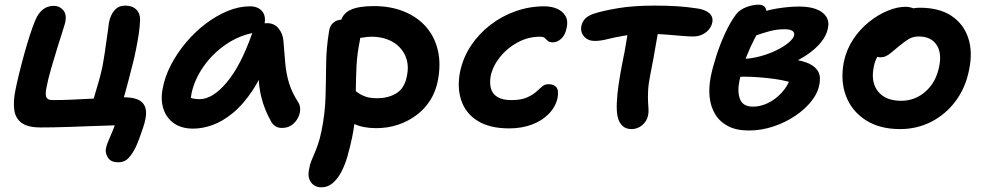

<svg xmlns="http://www.w3.org/2000/svg" viewBox="-20 -540 4212 821"><path d="M486 154Q454 154 441.5 134Q429 114 433 95Q435 82 443 63.5Q451 45 460 23.5Q469 2 475 -17L494 -5Q474 -4 439.5 -3Q405 -2 364 -0.5Q323 1 282 2.5Q241 4 207 4.5Q173 5 154 5Q99 5 72.5 -14.5Q46 -34 41 -70Q36 -106 46 -155Q51 -181 61 -222Q71 -263 83.5 -308.5Q96 -354 109 -393.5Q122 -433 132 -456Q144 -484 163.5 -499.5Q183 -515 211 -515Q233 -515 249 -498Q265 -481 260 -449Q259 -442 249 -411Q239 -380 225.5 -336.5Q212 -293 198.5 -246.5Q185 -200 178 -162Q173 -135 178.5 -123.5Q184 -112 205 -112Q247 -112 289.5 -114Q332 -116 372 -118Q412 -120 447 -122Q482 -124 509 -124Q567 -124 589 -101Q611 -78 602 -32Q599 -15 591.5 7Q584 29 576 51Q568 73 560 90Q545 120 528.5 137Q512 154 486 154ZM370 -84Q376 -103 385 -133Q394 -163 403.5 -196.5Q413 -230 419 -260Q424 -287 428 -314.5Q432 -342 435.5 -367.5Q439 -393 442 -413Q445 -433 446 -444Q453 -478 470.5 -497Q488 -516 515 -516Q546 -516 563 -499Q580 -482 579 -454Q578 -425 573 -392.5Q568 -360 561 -326Q556 -300 548 -268.5Q540 -237 531.5 -204Q523 -171 514.5 -140.5Q506 -110 498 -87Z M806 10Q756 10 723.5 -13Q691 -36 678.5 -75.5Q666 -115 676 -163Q685 -213 711.5 -263.5Q738 -314 776 -359Q814 -404 859.5 -438.5Q905 -473 953.5 -493Q1002 -513 1049 -513Q1082 -513 1100 -493Q1118 -473 1111 -436Q1108 -421 1097.5 -412.5Q1087 -404 1072 -401Q1005 -390 947.5 -351Q890 -312 851 -256.5Q812 -201 799 -141Q795 -120 795 -102.5Q795 -85 801 -58L756 -149Q776 -130 792 -123Q808 -116 834 -116Q889 -116 949 -187Q1009 -258 1057 -394Q1065 -416 1083 -428.5Q1101 -441 1122 -441Q1153 -441 1171.5 -418Q1190 -395 1192 -364Q1196 -311 1200 -267.5Q1204 -224 1216 -184.5Q1228 -145 1255 -103Q1264 -89 1263.5 -71Q1263 -53 1253.5 -35Q1244 -17 1227 -5Q1210 7 1186 7Q1169 7 1158 0Q1147 -7 1140 -19Q1126 -44 1115 -70.5Q1104 -97 1096.5 -128.5Q1089 -160 1086 -201.5Q1083 -243 1084 -298L1132 -301Q1099 -212 1059 -152Q1019 -92 975.5 -56.5Q932 -21 889 -5.5Q846 10 806 10Z M1589 8Q1533 8 1493 -10.5Q1453 -29 1433.5 -59Q1414 -89 1421 -123Q1424 -139 1437 -151.5Q1450 -164 1465 -164Q1479 -164 1490 -157.5Q1501 -151 1513 -142Q1525 -133 1544 -126.5Q1563 -120 1593 -120Q1641 -120 1675.5 -141.5Q1710 -163 1720 -215Q1728 -253 1719.5 -283.5Q1711 -314 1690 -336.5Q1669 -359 1638 -371Q1607 -383 1569 -383Q1551 -383 1532 -379.5Q1513 -376 1490 -376Q1473 -376 1459 -385Q1445 -394 1438 -409Q1431 -424 1435 -441Q1443 -481 1478 -497.5Q1513 -514 1579 -514Q1650 -514 1707 -491Q1764 -468 1801.5 -425.5Q1839 -383 1852.5 -324Q1866 -265 1852 -194Q1843 -148 1819.5 -111Q1796 -74 1760.5 -47.5Q1725 -21 1681.5 -6.5Q1638 8 1589 8ZM1354 261Q1336 261 1322.5 252Q1309 243 1302.5 225.5Q1296 208 1302 182Q1305 163 1311.5 147.5Q1318 132 1325 115.5Q1332 99 1340 76Q1348 53 1355 19Q1370 -56 1372 -125Q1374 -194 1374.5 -263.5Q1375 -333 1387 -406Q1390 -430 1405.5 -443Q1421 -456 1443 -456Q1467 -456 1486 -444Q1505 -432 1514.5 -412.5Q1524 -393 1519 -368Q1507 -310 1504.5 -257.5Q1502 -205 1501.5 -156Q1501 -107 1499 -57Q1497 -7 1486 46Q1477 89 1466 127.5Q1455 166 1439 196Q1423 226 1402 243.5Q1381 261 1354 261Z M2157 9Q2075 9 2023.5 -22.5Q1972 -54 1953 -109Q1934 -164 1947 -232Q1960 -294 1994 -345Q2028 -396 2077.5 -434Q2127 -472 2186 -492.5Q2245 -513 2307 -513Q2337 -513 2361 -503Q2385 -493 2397.5 -472.5Q2410 -452 2403 -421Q2397 -390 2380 -374.5Q2363 -359 2344 -359Q2329 -359 2322.5 -365Q2316 -371 2310 -377Q2304 -383 2289 -383Q2238 -383 2193 -358.5Q2148 -334 2117.5 -295.5Q2087 -257 2078 -214Q2073 -184 2079.5 -161Q2086 -138 2107.5 -125Q2129 -112 2166 -112Q2207 -112 2231.5 -122.5Q2256 -133 2271 -146Q2286 -159 2297.5 -169.5Q2309 -180 2325 -180Q2348 -180 2359 -167Q2370 -154 2364 -120Q2355 -82 2326 -52.5Q2297 -23 2253.5 -7Q2210 9 2157 9Z M2523 -365Q2494 -365 2477.5 -384Q2461 -403 2466 -429Q2470 -448 2483 -461Q2496 -474 2521 -482Q2558 -494 2623 -505Q2688 -516 2780 -516Q2831 -516 2872.5 -513.5Q2914 -511 2961 -504Q2995 -499 3012.5 -484Q3030 -469 3026 -445Q3023 -429 3012.5 -415.5Q3002 -402 2984.5 -393Q2967 -384 2944 -384Q2925 -384 2895.5 -386.5Q2866 -389 2831 -392Q2796 -395 2761 -395Q2693 -395 2649.5 -387.5Q2606 -380 2577 -372.5Q2548 -365 2523 -365ZM2680 12Q2657 12 2642 -1.5Q2627 -15 2621 -41Q2616 -64 2617.5 -100.5Q2619 -137 2625.5 -180.5Q2632 -224 2640 -265Q2653 -326 2659.5 -370Q2666 -414 2671 -442L2803 -449Q2801 -439 2796 -414Q2791 -389 2785.5 -355.5Q2780 -322 2773.5 -287Q2767 -252 2761 -222Q2753 -183 2751.5 -154.5Q2750 -126 2751 -106.5Q2752 -87 2753 -73Q2754 -59 2751 -46Q2748 -31 2738 -17.5Q2728 -4 2713 4Q2698 12 2680 12Z M3182 18Q3129 18 3093.5 -0.5Q3058 -19 3038.5 -51Q3019 -83 3014.5 -124Q3010 -165 3019 -211Q3027 -251 3043 -301Q3059 -351 3081 -398.5Q3103 -446 3127 -478Q3142 -498 3170 -509Q3198 -520 3224 -520Q3242 -520 3251 -509.5Q3260 -499 3255 -476Q3252 -459 3238 -433.5Q3224 -408 3206 -373.5Q3188 -339 3170.5 -294.5Q3153 -250 3142 -195Q3132 -147 3144.5 -115.5Q3157 -84 3200 -84Q3232 -84 3264 -99.5Q3296 -115 3321.5 -142.5Q3347 -170 3360 -205L3368 -185Q3351 -192 3322 -197.5Q3293 -203 3259 -206.5Q3225 -210 3192 -211.5Q3159 -213 3134 -211L3155 -288Q3192 -289 3229.5 -299Q3267 -309 3299 -324.5Q3331 -340 3352 -357.5Q3373 -375 3376 -390Q3378 -402 3367.5 -408.5Q3357 -415 3335 -415Q3302 -415 3270.5 -406.5Q3239 -398 3210 -387.5Q3181 -377 3154 -370Q3135 -368 3124.5 -379Q3114 -390 3117 -408Q3122 -430 3143 -446.5Q3164 -463 3190 -471Q3249 -495 3301.5 -503.5Q3354 -512 3398 -512Q3439 -512 3468.5 -501.5Q3498 -491 3512.5 -469.5Q3527 -448 3520 -418Q3514 -388 3490.5 -359Q3467 -330 3429 -304.5Q3391 -279 3342 -260Q3293 -241 3235 -231L3261 -291Q3308 -291 3350 -288Q3392 -285 3424.5 -274Q3457 -263 3473.5 -242Q3490 -221 3485 -187Q3480 -147 3452 -110.5Q3424 -74 3381 -45Q3338 -16 3286.5 1Q3235 18 3182 18Z M3829 12Q3741 12 3681.5 -26.5Q3622 -65 3597.5 -129.5Q3573 -194 3588 -274Q3599 -327 3627.5 -370.5Q3656 -414 3695 -445.5Q3734 -477 3775.5 -494Q3817 -511 3852 -511Q3867 -511 3880.5 -506.5Q3894 -502 3902 -492Q3910 -482 3907 -465Q3900 -435 3883 -411.5Q3866 -388 3824 -373Q3796 -362 3773.5 -344.5Q3751 -327 3736 -304.5Q3721 -282 3716 -253Q3703 -188 3735 -148.5Q3767 -109 3833 -109Q3893 -109 3938 -149Q3983 -189 3996 -256Q4008 -315 3984 -349.5Q3960 -384 3909 -384Q3883 -384 3864 -372Q3845 -360 3821 -340Q3803 -325 3791 -315Q3779 -305 3768.5 -300Q3758 -295 3743 -295Q3727 -295 3714.5 -310Q3702 -325 3708 -358Q3714 -385 3734.5 -411.5Q3755 -438 3785 -459.5Q3815 -481 3848.5 -494Q3882 -507 3913 -507Q3996 -507 4048 -472.5Q4100 -438 4120 -378.5Q4140 -319 4124 -242Q4109 -165 4066.5 -108Q4024 -51 3962.5 -19.5Q3901 12 3829 12Z"/></svg>

Font: Shantell Sans SemiBold
Style: Italic
Weight: 600
Italic angle: -11°
Designer: Stephen Nixon, Anya Danilova, Shantell Martin
Foundry: Arrow Type
Version: Version 1.011;[c5ecc13dd]